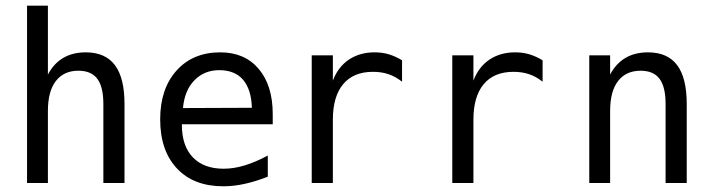

<svg xmlns="http://www.w3.org/2000/svg" viewBox="-20 -651 2540 683"><path d="M422.9 -281.2V0H347.7V-281.2Q347.7 -341.8 326.2 -370.6Q304.7 -399.4 258.8 -399.4Q207 -399.4 178.7 -362.8Q150.4 -326.2 150.4 -255.9V0H76.2V-630.9H150.4V-385.7Q170.9 -424.8 204.6 -444.8Q238.3 -464.8 285.2 -464.8Q354.5 -464.8 388.7 -419.4Q422.9 -374 422.9 -281.2Z M950.2 -245.1V-209H627V-207Q627 -131.8 666 -91.3Q705.1 -50.8 775.4 -50.8Q811.5 -50.8 850.1 -62.5Q888.7 -74.2 932.6 -97.7V-22.5Q890.6 -5.9 851.1 2.9Q811.5 11.7 774.4 11.7Q668.9 11.7 609.4 -51.8Q549.8 -115.2 549.8 -226.6Q549.8 -335 607.9 -399.9Q666 -464.8 763.7 -464.8Q850.6 -464.8 900.4 -405.8Q950.2 -346.7 950.2 -245.1ZM876 -267.6Q874 -333 844.7 -367.2Q815.4 -401.4 759.8 -401.4Q707 -401.4 671.9 -365.7Q636.7 -330.1 630.9 -266.6Z M1410.2 -360.4Q1386.7 -378.9 1361.8 -387.2Q1336.9 -395.5 1306.6 -395.5Q1237.3 -395.5 1200.7 -351.6Q1164.1 -307.6 1164.1 -225.6V0H1088.9V-454.1H1164.1V-364.3Q1182.6 -413.1 1221.2 -439Q1259.8 -464.8 1312.5 -464.8Q1340.8 -464.8 1364.3 -457.5Q1387.7 -450.2 1410.2 -436.5Z M1910.2 -360.4Q1886.7 -378.9 1861.8 -387.2Q1836.9 -395.5 1806.6 -395.5Q1737.3 -395.5 1700.7 -351.6Q1664.1 -307.6 1664.1 -225.6V0H1588.9V-454.1H1664.1V-364.3Q1682.6 -413.1 1721.2 -439Q1759.8 -464.8 1812.5 -464.8Q1840.8 -464.8 1864.3 -457.5Q1887.7 -450.2 1910.2 -436.5Z M2422.9 -281.2V0H2347.7V-281.2Q2347.7 -341.8 2326.2 -370.6Q2304.7 -399.4 2258.8 -399.4Q2207 -399.4 2178.7 -362.8Q2150.4 -326.2 2150.4 -255.9V0H2076.2V-454.1H2150.4V-385.7Q2170.9 -424.8 2204.6 -444.8Q2238.3 -464.8 2285.2 -464.8Q2354.5 -464.8 2388.7 -419.4Q2422.9 -374 2422.9 -281.2Z"/></svg>

Font: BabelStone Marchen
Style: Regular
Weight: 400
Designer: Andrew West
Foundry: Andrew West
Version: Version 9.003 2021-11-11